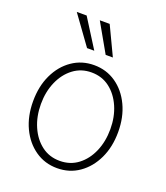

<svg xmlns="http://www.w3.org/2000/svg" viewBox="-144 -879 857 990"><g transform="rotate(20 284.5 -384.0)"><path d="M284.7 11.7Q217.3 11.7 164.6 -24.9Q111.8 -61.5 81.5 -125.2Q51.3 -189 51.3 -271Q51.3 -353 81.5 -416.7Q111.8 -480.5 164.6 -516.8Q217.3 -553.2 284.7 -553.2Q352.1 -553.2 404.8 -516.8Q457.5 -480.5 487.8 -416.5Q518.1 -352.5 518.1 -271Q518.1 -189 487.8 -125.2Q457.5 -61.5 405 -24.9Q352.5 11.7 284.7 11.7ZM284.7 -28.3Q342.3 -28.3 385 -60.8Q427.7 -93.3 451.4 -148.2Q475.1 -203.1 475.1 -271Q475.1 -338.4 451.2 -393.3Q427.2 -448.2 384.8 -480.7Q342.3 -513.2 284.7 -513.2Q228 -513.2 185.1 -480.7Q142.1 -448.2 118.2 -393.3Q94.2 -338.4 94.2 -271Q94.2 -203.1 118.2 -148.2Q142.1 -93.3 184.8 -60.8Q227.5 -28.3 284.7 -28.3ZM219.2 -623 105.5 -780.3H159.7L258.8 -623ZM321.3 -623 231.9 -780.3H286.1L360.8 -623Z"/></g></svg>

Font: Inter Tight ExtraLight
Style: Regular
Weight: 250
Designer: Rasmus Andersson
Foundry: rsms
Version: Version 3.004